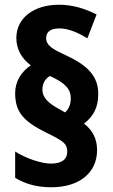

<svg xmlns="http://www.w3.org/2000/svg" viewBox="-20 -782 476 811"><path d="M44 -388C44 -305 84 -266 183 -218C252 -184 264 -173 264 -141C264 -110 243 -91 194 -91C154 -91 87 -114 44 -142V-31C86 -5 136 9 197 9C315 9 390 -52 390 -148C390 -195 372 -231 335 -260C375 -291 395 -328 395 -386C395 -463 346 -508 257 -549C205 -573 175 -589 175 -621C175 -648 194 -662 232 -662C267 -662 309 -645 349 -620L388 -721C336 -747 285 -762 229 -762C124 -762 49 -707 49 -621C49 -575 71 -535 110 -506C69 -478 44 -438 44 -388ZM159 -403C159 -429 171 -450 191 -461C259 -430 279 -404 279 -366C279 -340 270 -321 255 -307L236 -318C184 -345 159 -370 159 -403Z"/></svg>

Font: Noto Sans Malayalam Condensed ExtraBold
Style: Regular
Weight: 800
Width: 3
Designer: Jelle Bosma - Monotype Design Team
Foundry: Monotype Imaging Inc.
Version: Version 2.104